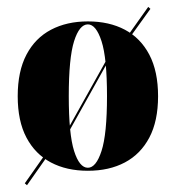

<svg xmlns="http://www.w3.org/2000/svg" viewBox="-20 -493 518 567"><path d="M154 -51.6 150 -57.3 327.4 -375 331.5 -369.4ZM59.7 54 53.2 48.4 128.2 -58.1 133.9 -51.6ZM350 -363.7 344.4 -369.4 417.7 -472.6 424.2 -466.9ZM239.5 11.3Q176.6 11.3 130.2 -13.3Q83.9 -37.9 58.1 -86.7Q32.3 -135.5 32.3 -208.9Q32.3 -282.3 58.1 -331.5Q83.9 -380.6 130.6 -405.2Q177.4 -429.8 239.5 -429.8Q302.4 -429.8 348.8 -405.2Q395.2 -380.6 421 -331.5Q446.8 -282.3 446.8 -208.9Q446.8 -135.5 421 -86.7Q395.2 -37.9 348.8 -13.3Q302.4 11.3 239.5 11.3ZM239.5 2.4Q263.7 2.4 279.8 -47.2Q296 -96.8 296 -208.9Q296 -321.8 279.8 -371.4Q263.7 -421 239.5 -421Q214.5 -421 198.8 -371.4Q183.1 -321.8 183.1 -208.9Q183.1 -96.8 198.8 -47.2Q214.5 2.4 239.5 2.4Z"/></svg>

Font: Playfair 144pt SemiCondensed Black
Style: Regular
Weight: 900
Width: 4
Designer: Claus Eggers Sørensen
Foundry: Claus Eggers Sørensen
Version: Version 2.203